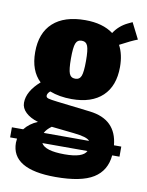

<svg xmlns="http://www.w3.org/2000/svg" viewBox="-98 -685 734 956"><g transform="rotate(10 269.5 -207.0)"><path d="M-7 51V0H50Q75 -32 116 -49Q76 -61 53.5 -82.5Q31 -104 31 -131Q31 -189 95 -245Q42 -295 42 -389Q42 -486 98.5 -537.5Q155 -589 261 -589Q349 -589 403 -549Q428 -588 471 -609L494 -620L535 -539Q505 -528 447 -497Q471 -452 471 -389Q471 -293 416.5 -241.5Q362 -190 261 -190Q199 -190 150 -209Q136 -197 136 -185Q136 -176 147.5 -172.5Q159 -169 193 -165L362 -145Q497 -129 509 0H546V51H509Q502 129 440.5 167.5Q379 206 249 206Q26 206 26 72Q26 65 28 51ZM231 -313Q239 -293 261 -293Q283 -293 291 -313Q299 -333 299 -389Q299 -445 291 -465Q283 -485 261 -485Q239 -485 231 -465Q223 -445 223 -389Q223 -333 231 -313ZM188 -37Q163 -19 154 0H383Q370 -18 300 -25ZM274 87Q367 87 384 51H156Q175 87 274 87Z"/></g></svg>

Font: Oswald Heavy
Style: Regular
Weight: 400
Designer: Vernon Adams
Foundry: Vernon Adams
Version: Version 4.101